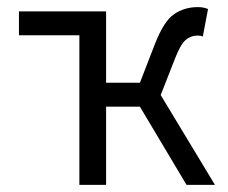

<svg xmlns="http://www.w3.org/2000/svg" viewBox="-20 -518 640 538"><path d="M202.4 0V-486.1H277.3V-286.1H409.5L582.3 0H502.7L372 -219.1H277.3V0ZM33.1 -419.1V-486.1H277.3L202.4 -419.1ZM424.6 -237.1 358.3 -250.7 413.9 -394.1Q439.1 -459.1 468.2 -478.6Q497.3 -498.1 534.1 -498.1Q550.9 -498.1 562.9 -492.6L548.3 -415.5Q544.3 -417.5 540.7 -417.9Q537.1 -418.3 532.1 -418.3Q515.7 -418.3 500.9 -406.6Q486.2 -395 469.4 -351.5Z"/></svg>

Font: Source Code Pro ExtraLight
Style: Regular
Weight: 200
Monospace: yes
Designer: Paul D. Hunt, Teo Tuominen
Foundry: Adobe
Version: Version 1.026;hotconv 1.1.0;makeotfexe 2.6.0